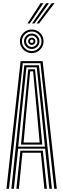

<svg xmlns="http://www.w3.org/2000/svg" viewBox="-20 -1183 396 1203"><path d="M20.5 0 109 -800H247.2L335.8 0H320L233.5 -787.2H122.8L36.2 0ZM82.5 0 107.8 -238.8H248.5L273.8 0H258L235.8 -226H120.5L98.2 0ZM51.2 0 132.2 -774.2H224L305 0H289L262.8 -251.5H93.5L67 0ZM94.2 -264.2H261.5L239.8 -481.5L210.2 -761.2H145.8L116 -481.5ZM111.5 -277 131 -481.5 156.8 -749.2H199.2L225.8 -481.5L244.8 -277ZM127.8 -289.8H228.5L211.2 -481.5L187.5 -736.2H168.8L145 -481.5ZM178.8 -850.5Q158.5 -850.5 141.6 -860.4Q124.8 -870.2 114.9 -887.1Q105 -904 105 -924.2Q105 -945 114.9 -961.6Q124.8 -978.2 141.6 -988.2Q158.5 -998.2 178.8 -998.2Q199.5 -998.2 216.1 -988.2Q232.8 -978.2 242.8 -961.6Q252.8 -945 252.8 -924.2Q252.8 -904 242.8 -887.1Q232.8 -870.2 216.1 -860.4Q199.5 -850.5 178.8 -850.5ZM178.8 -863.2Q204.2 -863.2 222.1 -881.1Q240 -899 240 -924.2Q240 -949.8 222.1 -967.6Q204.2 -985.5 178.8 -985.5Q153.5 -985.5 135.6 -967.6Q117.8 -949.8 117.8 -924.2Q117.8 -899 135.6 -881.1Q153.5 -863.2 178.8 -863.2ZM178.8 -876Q158.8 -876 144.6 -890.1Q130.5 -904.2 130.5 -924.2Q130.5 -944.5 144.6 -958.6Q158.8 -972.8 178.8 -972.8Q199 -972.8 213.1 -958.6Q227.2 -944.5 227.2 -924.2Q227.2 -904.2 213.1 -890.1Q199 -876 178.8 -876ZM178.8 -888.8Q193.5 -888.8 204 -899.2Q214.5 -909.8 214.5 -924.2Q214.5 -939 204 -949.5Q193.5 -960 178.8 -960Q164.2 -960 153.8 -949.5Q143.2 -939 143.2 -924.2Q143.2 -909.8 153.8 -899.2Q164.2 -888.8 178.8 -888.8ZM178.8 -901.5Q169.5 -901.5 162.8 -908.2Q156 -915 156 -924.5Q156 -933.8 162.8 -940.5Q169.5 -947.2 179 -947.2Q188.2 -947.2 195 -940.5Q201.8 -933.8 201.8 -924.2Q201.8 -915 195 -908.2Q188.2 -901.5 178.8 -901.5ZM179 -913.8Q189.5 -913.8 189.5 -924.5Q189.5 -935 179 -935Q168.2 -935 168.2 -924.5Q168.2 -913.8 179 -913.8ZM152 -1035.8 234 -1162.8H252L166.5 -1035.8ZM209.5 -1035.8 303.5 -1162.8H321.5L224.5 -1035.8ZM180.8 -1035.8 268.8 -1162.8H286.8L195.5 -1035.8Z"/></svg>

Font: Big Shoulders Inline Display Thin Medium
Style: Regular
Weight: 500
Version: Version 2.002